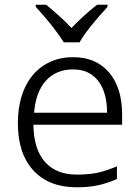

<svg xmlns="http://www.w3.org/2000/svg" viewBox="-20 -786 595 816"><path d="M132 -757V-766H176Q244 -710 284 -667Q336 -722 393 -766H437V-757Q349 -661 318 -606H251Q213 -668 132 -757ZM56 -262Q56 -347 84.5 -410.5Q113 -474 166.5 -508.5Q220 -543 291 -543Q388 -543 443.5 -478Q499 -413 499 -299V-256H122Q123 -153 170.5 -98.5Q218 -44 307 -44Q355 -44 390.5 -51Q426 -58 477 -79V-25Q433 -6 394 2Q355 10 306 10Q188 10 122 -61.5Q56 -133 56 -262ZM435 -307Q435 -394 397 -442.5Q359 -491 291 -491Q219 -491 175.5 -443.5Q132 -396 125 -307Z"/></svg>

Font: OpenSansMMV
Style: Light
Weight: 300
Foundry: Ascender Corporation
Version: Version 4.001